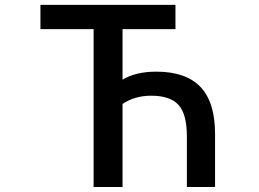

<svg xmlns="http://www.w3.org/2000/svg" viewBox="-20 -751 1040 772"><path d="M731.4 1V-203.1Q731.4 -292 697.8 -329.1Q664.1 -366.2 587.9 -366.2Q521.5 -366.2 472.7 -333V1H356.4V-633.8H142.6V-731.4H685.5V-633.8H472.7V-430.7Q526.4 -462.9 608.4 -462.9Q727.5 -462.9 786.1 -401.4Q844.7 -339.8 844.7 -212.9V1Z"/></svg>

Font: GenEi Gothic M SemiBold
Style: Regular
Weight: 500
Designer: o_tamon (Modified); [Source Han Sans]
Ryoko NISHIZUKA  (kana & ideographs); Paul D. Hunt (Latin, Greek & Cyrillic); Wenl
Version: Version 1.1a;Original Version 1.004